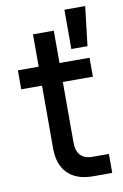

<svg xmlns="http://www.w3.org/2000/svg" viewBox="-83 -769 526 818"><g transform="rotate(-10 180.0 -360.0)"><path d="M15 -500H105V-640H195V-500H325V-418H195V-157Q195 -82 265 -82H335V0H252Q181 0 143 -38Q105 -76 105 -147V-418H15ZM255 -720H345L325 -550H255Z"/></g></svg>

Font: Retni Sans Medium
Style: Regular
Weight: 500
Designer: Vitaly Kuzmin
Foundry: ParaType Ltd.
Version: Version 1.00;March 2, 2019;FontCreator 11.5.0.2425 64-bit; t